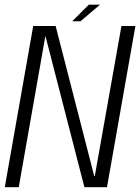

<svg xmlns="http://www.w3.org/2000/svg" viewBox="-36 -784 587 804"><path d="M-16 0H42.5L153.5 -630.5H155L317.5 0H412L531 -675H472.5L361 -47H358.5L197 -675H103ZM266.5 -695H301L383 -764.5H336Z"/></svg>

Font: Anybody SemiCondensed Light
Style: Italic
Weight: 300
Width: 4
Italic angle: -10°
Version: Version 1.113;gftools[0.9.25]